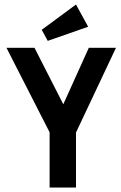

<svg xmlns="http://www.w3.org/2000/svg" viewBox="-20 -836 540 856"><path d="M8.8 0ZM8.8 -623H133.8L262.2 -371.1L376 -623H497.1L318.8 -245.1V0H201.2V-246.1ZM373 -716.8 192.9 -653.8 166 -703.1 318.8 -815.9Z"/></svg>

Font: InconsolataGo
Style: Bold
Weight: 700
Designer: Raph Levien, Kirill Tkachev(cyreal.org)
Foundry: Raph Levien, Kirill Tkachev(cyreal.org)
Version: Version 1.015; ttfautohint (v0.92) -l 8 -r 50 -G 200 -x 14 -